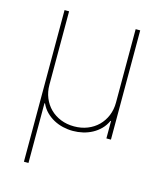

<svg xmlns="http://www.w3.org/2000/svg" viewBox="-113 -630 790 926"><g transform="rotate(15 282.0 -166.5)"><path d="M93.8 -545.5H116.5V-179Q116.5 -143.5 128.9 -113.5Q141.3 -83.5 163.5 -61.6Q185.7 -39.8 216.1 -27.7Q246.4 -15.6 282.7 -15.6Q318.9 -15.6 349.3 -27.7Q379.6 -39.8 401.8 -61.6Q424 -83.5 436.4 -113.5Q448.9 -143.5 448.9 -179V-545.5H471.6V0H448.9V-86.6H446Q435.4 -62.9 418 -45.3Q400.6 -27.7 378.9 -16Q357.2 -4.3 332.6 1.4Q307.9 7.1 282.7 7.1Q257.8 7.1 233.1 1.4Q208.5 -4.3 186.8 -16Q165.1 -27.7 147.5 -45.3Q130 -62.9 119.3 -86.6H116.5V211.6H93.8Z"/></g></svg>

Font: Inter P Thin
Style: Regular
Weight: 100
Designer: Rasmus Andersson
Foundry: rsms
Version: Version 3.018;git-588b23468